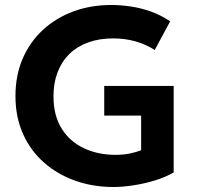

<svg xmlns="http://www.w3.org/2000/svg" viewBox="-20 -735 792 770"><path d="M435 15Q353.5 15 282 -10.2Q210.5 -35.5 156.8 -82.8Q103 -130 72.5 -197.5Q42 -265 42 -349.5Q42 -433 71.2 -500.5Q100.5 -568 153 -616Q205.5 -664 275.2 -689.5Q345 -715 426 -715Q463 -715 503 -709.2Q543 -703.5 583.8 -689.2Q624.5 -675 662.5 -649.5L600.5 -534.5Q563.5 -558 521.8 -569.5Q480 -581 434 -581Q378.5 -581 334 -565Q289.5 -549 258.5 -518.8Q227.5 -488.5 211 -445.5Q194.5 -402.5 194.5 -349Q194.5 -272 227 -219.8Q259.5 -167.5 316 -140.8Q372.5 -114 443.5 -114Q474.5 -114 501 -119.5Q527.5 -125 546 -132.5V-271.5H398V-390.5H676.5V-43.5Q646.5 -25.5 604 -12.2Q561.5 1 516.8 8Q472 15 435 15Z"/></svg>

Font: Geologica SemiBold
Style: Regular
Weight: 600
Designer: Sindre Bremnes, Frode Helland
Foundry: Monokrom Skriftforlag AS
Version: Version 1.010;gftools[0.9.28]